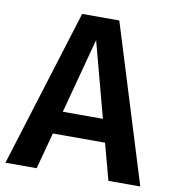

<svg xmlns="http://www.w3.org/2000/svg" viewBox="-84 -760 749 830"><g transform="rotate(10 291.0 -345.5)"><path d="M587 0H447L404 -160H175L132 0H-5L210 -691H373ZM377 -260 289 -590 201 -260Z"/></g></svg>

Font: Trujillo Medium
Style: Regular
Weight: 500
Designer: Fira Sans original fonts by bBox Type GmbH, Carrois Corporate GbR, & Edenspiekermann AG / Changes by Cristiano Sobral
Foundry: Fira Sans original fonts by bBox Type GmbH, Carrois Corporate GbR, & Edenspiekermann AG / Changes by Cristiano Sobral
Version: Version 4.301;October 17, 2021;FontCreator 14.0.0.2814 64-bi